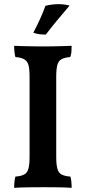

<svg xmlns="http://www.w3.org/2000/svg" viewBox="-20 -899 411 922"><path d="M122 -530Q122 -568 116.5 -587Q111 -606 96 -614.5Q81 -623 54 -625Q51 -635 49.5 -649.5Q48 -664 48 -679Q66 -678 90 -677.5Q114 -677 139.5 -676.5Q165 -676 187 -676Q210 -676 234 -676.5Q258 -677 281 -677.5Q304 -678 324 -679Q324 -664 323 -650.5Q322 -637 317 -625Q291 -623 276 -615Q261 -607 255.5 -587.5Q250 -568 250 -530V-146Q250 -109 255.5 -89Q261 -69 276 -61Q291 -53 318 -51Q321 -42 322.5 -27.5Q324 -13 324 3Q296 1 261.5 0.5Q227 0 191 0Q154 0 115.5 0.5Q77 1 48 3Q48 -12 49.5 -26.5Q51 -41 54 -51Q81 -53 96 -61Q111 -69 116.5 -89Q122 -109 122 -146ZM200 -733Q181 -733 167.5 -735Q154 -737 140 -742Q157 -774 172.5 -808Q188 -842 198 -871Q213 -875 229 -877Q245 -879 260 -879Q291 -879 314 -872Q285 -838 257 -804.5Q229 -771 200 -733Z"/></svg>

Font: Vollkorn SemiBold
Style: Regular
Weight: 600
Designer: Friedrich Althausen
Foundry: Friedrich Althausen
Version: Version 5.000